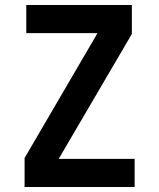

<svg xmlns="http://www.w3.org/2000/svg" viewBox="-20 -750 639 770"><path d="M78.6 0V-116.2L371.1 -617.2H85.4V-730H508.8V-613.8L215.3 -112.8H520V0Z"/></svg>

Font: UDEV Gothic 35
Style: Bold
Weight: 700
Version: v2.1.0; ttfautohint (v1.8.4.7-5d5b-dirty) -l 6 -r 45 -G 200 